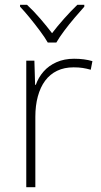

<svg xmlns="http://www.w3.org/2000/svg" viewBox="-20 -784 423 804"><path d="M290 -538Q312 -538 331 -535.5Q350 -533 367 -528L360 -492Q342 -497 326 -499.5Q310 -502 288 -502Q249 -502 219 -487.5Q189 -473 169 -446Q149 -419 138.5 -380.5Q128 -342 128 -295V0H90V-530H124L127 -429H130Q141 -460 162.5 -484.5Q184 -509 216.5 -523.5Q249 -538 290 -538ZM180 -606Q168 -627 147.5 -654.5Q127 -682 105 -709Q83 -736 64 -756V-764H93Q121 -738 148.5 -706Q176 -674 198 -645Q220 -674 248.5 -706Q277 -738 304 -764H333V-756Q315 -736 292 -709Q269 -682 248.5 -654.5Q228 -627 216 -606Z"/></svg>

Font: Noto Sans Hebrew ExtraLight
Style: Regular
Weight: 250
Designer: Monotype Design Team
Foundry: Monotype Imaging Inc.
Version: Version 2.003